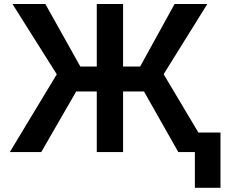

<svg xmlns="http://www.w3.org/2000/svg" viewBox="-20 -747 1103 943"><path d="M584.5 -420.1H668.3L837.4 -727.3H998.2L783.7 -382.5L954.5 -95.9H1062.9V175.4H937.1V0H855.8L687.1 -297.9H584.5V0H455.3V-297.9H354.4L182.5 0H28.1L258.9 -382.1L41.2 -727.3H202.8L374.6 -420.1H455.3V-727.3H584.5Z"/></svg>

Font: Interop SemBd
Style: Regular
Weight: 600
Designer: Rasmus Andersson, Google, Jang Haemin
Foundry: jhaemin
Version: Version 1.008